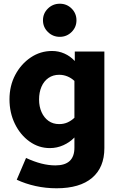

<svg xmlns="http://www.w3.org/2000/svg" viewBox="-20 -793 640 1032"><path d="M284 219Q226 219 171.5 207Q117 195 70 173L120 56Q163 76 202 86Q241 96 278 96Q380 96 380 1V-54Q355 -28 320.5 -12.5Q286 3 248 3Q188 3 138.5 -32.5Q89 -68 60 -127.5Q31 -187 31 -259Q31 -332 62 -390.5Q93 -449 145 -484Q197 -519 260 -519Q295 -519 326.5 -505Q358 -491 382 -465V-516H541V3Q541 107 475 163Q409 219 284 219ZM298 -126Q323 -126 343 -135Q363 -144 380 -160V-358Q363 -374 342 -382.5Q321 -391 298 -391Q265 -391 240.5 -374Q216 -357 203 -327Q190 -297 190 -258Q190 -220 203.5 -190Q217 -160 241 -143Q265 -126 298 -126ZM301.3 -595Q264 -595 237.5 -621Q211 -647 211 -684Q211 -721 237.5 -747Q263.9 -773 301.5 -773Q339 -773 365 -747Q391 -721 391 -684Q391 -647 364.8 -621Q338.5 -595 301.3 -595Z"/></svg>

Font: Red Hat Mono VF Light
Style: Regular
Weight: 300
Monospace: yes
Designer: Pentagram, MCKL
Foundry: Pentagram, MCKL
Version: Version 1.023